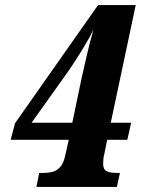

<svg xmlns="http://www.w3.org/2000/svg" viewBox="-20 -734 558 754"><path d="M123 0 134 -55H152Q167 -55 184 -58.5Q201 -62 215.5 -77Q230 -92 237 -127L250 -185H22L39 -250L365 -714H513L415 -252H495L480 -185H401L389 -126Q387 -120 386 -109Q385 -98 385 -92Q385 -68 399 -61.5Q413 -55 437 -55H451L439 0ZM243 -447 104 -252H264L300 -425Q309 -464 321 -517Q333 -570 347 -617Q333 -589 314.5 -558Q296 -527 277 -497.5Q258 -468 243 -447Z"/></svg>

Font: Noto Serif Condensed ExtraBold
Style: Italic
Weight: 800
Width: 3
Italic angle: -12°
Designer: Monotype Design Team
Foundry: Monotype Imaging Inc.
Version: Version 2.014; ttfautohint (v1.8.4.7-5d5b)